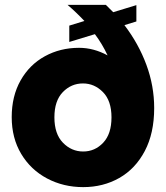

<svg xmlns="http://www.w3.org/2000/svg" viewBox="-20 -760 680 787"><path d="M490 -657Q548 -581 580 -494.5Q612 -408 612 -317Q612 -214 573.5 -141Q535 -68 469 -30.5Q403 7 321 7Q240 7 173 -28.5Q106 -64 67 -129Q28 -194 28 -280Q28 -366 64.5 -430.5Q101 -495 164 -529.5Q227 -564 304 -564Q364 -564 421 -533Q399 -580 369 -620L264 -588V-655L326 -674Q293 -709 257 -740H414L444 -710L539 -739V-672ZM321 -139Q369 -139 403 -175Q437 -211 437 -279Q437 -347 402 -382.5Q367 -418 320 -418Q272 -418 237.5 -382.5Q203 -347 203 -279Q203 -211 238 -175Q273 -139 321 -139Z"/></svg>

Font: MSTAGE
Style: Bold
Weight: 700
Designer: Ninad Kale (Devanagari), Jonny Pinhorn (Latin)
Foundry: Indian Type Foundry
Version: 4.004